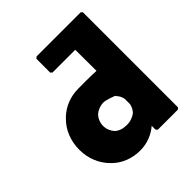

<svg xmlns="http://www.w3.org/2000/svg" viewBox="-232 -1032 1220 1220"><g transform="rotate(-45 378.0 -422.5)"><path d="M306 -332C326 -349 354 -360 386 -360C397 -360 474 -338 467 -332C480 -319 490 -302 494 -280V-233C490 -213 481 -195 467 -180C448 -164 419 -153 386 -153C352 -153 326 -162 305 -180C288 -198 275 -225 275 -256C275 -286 287 -312 306 -332ZM695 -3V-857L685 -867H288L277 -857V-733L288 -723H492L493 -533C428 -536 360 -535 332 -535C259 -535 195 -508 149 -464L141 -456C90 -406 61 -335 61 -256C61 -177 90 -107 140 -57L148 -49C193 -5 258 22 332 22C396 22 452 -2 494 -38V-3L504 7H685Z"/></g></svg>

Font: Hussar Woodtype
Style: Ultra
Weight: 900
Foundry: Cannot Into Space Fonts
Version: Version 1.07